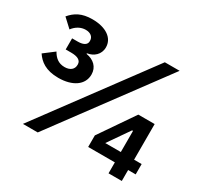

<svg xmlns="http://www.w3.org/2000/svg" viewBox="-148 -891 1123 1078"><g transform="rotate(30 413.5 -352.0)"><path d="M116 -554V-482H152C192 -482 217 -470 217 -443V-440C217 -412 196 -393 159 -393C118 -393 94 -416 77 -446L10 -395C36 -356 77 -323 159 -323C251 -323 312 -365 312 -432C312 -481 278 -511 230 -519V-523C271 -529 306 -558 306 -605C306 -665 250 -704 162 -704C93 -704 54 -680 22 -642L78 -590C99 -618 128 -634 159 -634C192 -634 210 -616 210 -593V-589C210 -569 193 -554 152 -554ZM213 0 730 -698H634L117 0ZM758 0V-71H807V-138H758V-369H652L499 -146V-71H672V0ZM672 -138H571L666 -275H672Z"/></g></svg>

Font: Braiins Sans SemiBold
Style: Regular
Weight: 600
Designer: Mike Abbink, Paul van der Laan, Pieter van Rosmalen, Jiri Chlebus, Lubos Buracinsky
Foundry: Bold Monday, Sudetype
Version: Version 1.000;hotconv 1.0.109;makeotfexe 2.5.65596